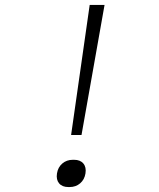

<svg xmlns="http://www.w3.org/2000/svg" viewBox="-20 -750 640 775"><path d="M267 -205 342 -730H402L309 -205ZM256 5Q231 5 218.5 -10Q206 -25 210 -50Q214 -75 231.5 -90Q249 -105 274 -105H279Q304 -105 316.5 -90Q329 -75 325 -50Q321 -25 303.5 -10Q286 5 261 5Z"/></svg>

Font: JetBrains Mono Thin
Style: Italic
Weight: 100
Italic angle: -9°
Monospace: yes
Designer: Philipp Nurullin, Konstantin Bulenkov
Foundry: JetBrains
Version: Version 2.305; ttfautohint (v1.8.4.7-5d5b)